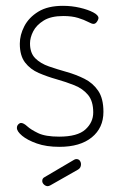

<svg xmlns="http://www.w3.org/2000/svg" viewBox="-20 -498 413 659"><path d="M184 6Q139 6 106.5 -5.5Q74 -17 56 -32Q38 -47 38 -59Q38 -64 40 -67.5Q42 -71 45.5 -73.5Q49 -76 52 -76Q61 -76 73.5 -64.5Q86 -53 111 -41Q136 -29 183 -29Q246 -29 273 -53.5Q300 -78 300 -112Q300 -151 282 -172.5Q264 -194 235 -205.5Q206 -217 174 -226Q142 -235 113 -247.5Q84 -260 66 -283.5Q48 -307 48 -348Q48 -378 63.5 -408Q79 -438 111.5 -458Q144 -478 196 -478Q226 -478 254 -471.5Q282 -465 300 -455.5Q318 -446 318 -436Q318 -433 315.5 -428Q313 -423 309.5 -419.5Q306 -416 301 -416Q295 -416 282 -423Q269 -430 248 -436.5Q227 -443 197 -443Q155 -443 130 -427.5Q105 -412 94 -390.5Q83 -369 83 -349Q83 -316 101 -298Q119 -280 148 -270Q177 -260 209 -251Q241 -242 270 -227.5Q299 -213 317 -186.5Q335 -160 335 -114Q335 -59 295 -26.5Q255 6 184 6ZM144 141Q137 141 131 135.5Q125 130 125 123Q125 114 133 110L235 50Q239 48 242 48Q250 48 254 53.5Q258 59 258 66Q258 78 248 84L153 138Q151 139 148.5 140Q146 141 144 141Z"/></svg>

Font: Dosis ExtraLight
Style: Regular
Weight: 250
Designer: EdgarTolentino, PabloImpallari, IginoMarini
Foundry: EdgarTolentino, PabloImpallari, IginoMarini
Version: Version 3.001; ttfautohint (v1.8.2)